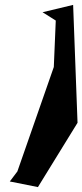

<svg xmlns="http://www.w3.org/2000/svg" viewBox="-20 -700 337 785"><path d="M20 42 135 65 297 -198 279 -680 154 -650 208 -616 200 -426 51 1Z"/></svg>

Font: Corrode
Style: Ita
Weight: 400
Designer: Mew Too
Version: Version 0.532